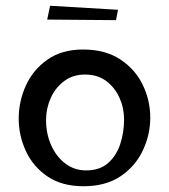

<svg xmlns="http://www.w3.org/2000/svg" viewBox="-20 -635 587 667"><path d="M270 12Q195 12 145 -22Q95 -56 70 -110Q45 -164 45 -223Q45 -283 70 -338Q95 -393 145 -428Q195 -463 268 -463Q346 -463 398 -428.5Q450 -394 476 -340Q502 -286 502 -226Q502 -167 476 -112Q450 -57 398.5 -22.5Q347 12 270 12ZM279 -43Q327 -43 356 -69Q385 -95 398 -135.5Q411 -176 411 -220Q411 -260 395 -295.5Q379 -331 349 -353.5Q319 -376 275 -376Q233 -376 202.5 -353Q172 -330 156 -294Q140 -258 140 -218Q140 -170 158 -130Q176 -90 207.5 -66.5Q239 -43 279 -43ZM383 -565 144 -567 154 -615 390 -601Z"/></svg>

Font: Marhey Light
Style: Regular
Weight: 300
Designer: Nur Syamsi & Bustanul Arifin
Foundry: Namelatype
Version: Version 1.000